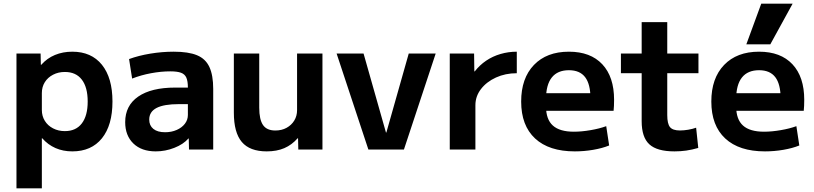

<svg xmlns="http://www.w3.org/2000/svg" viewBox="-20 -810 4410 1040"><path d="M371.7 -530Q474.9 -530 532.1 -459.2Q589.2 -388.3 589.2 -260Q589.2 -131.7 532.1 -60.8Q474.9 10 371.7 10Q321.9 10 280.6 -8Q239.4 -26.1 208.7 -61.1H206.7V210H69.2V-520H199.9L201.3 -458.9H203.3Q234.9 -494.6 277.7 -512.3Q320.5 -530 371.7 -530ZM331.3 -420.2Q295.9 -420.2 267.4 -405.3Q238.8 -390.5 222.8 -364.9Q206.7 -339.4 206.7 -305.7V-214.3Q206.7 -181.3 222.8 -155.4Q238.8 -129.5 267.4 -114.7Q295.9 -99.8 331.3 -99.8Q391.3 -99.8 423.1 -141.4Q455 -183.1 455 -260Q455 -337.3 423.2 -378.7Q391.3 -420.2 331.3 -420.2Z M823.6 10Q746.7 10 702.4 -32.8Q658.1 -75.7 658.1 -148.4Q658.1 -238.1 728.7 -286.9Q799.4 -335.6 929.1 -335.6H997.7Q997.7 -370.6 989.3 -389.6Q980.9 -408.5 960.3 -416Q939.7 -423.5 902.4 -423.5Q852.5 -423.5 798.1 -413.4Q743.7 -403.3 695.7 -384.4L679.1 -490.1Q730.8 -509 794.2 -519.5Q857.6 -530 920.9 -530Q1000.8 -530 1047.1 -510.8Q1093.5 -491.7 1114.2 -447.1Q1134.9 -402.5 1134.9 -328.4V0H1003.8L1002.4 -59.9H1000.7Q973.2 -28.3 924.2 -9.2Q875.3 10 823.6 10ZM874.2 -93.7Q908.9 -93.7 937 -106.1Q965.1 -118.4 981.4 -139.6Q997.7 -160.7 997.7 -187.4V-246H949.1Q868.3 -246 828.3 -225.4Q788.3 -204.7 788.3 -162.3Q788.3 -130.1 810.6 -111.9Q833 -93.7 874.2 -93.7Z M1424.8 10Q1333 10 1289.8 -41Q1246.7 -91.9 1246.7 -200V-520H1384.2V-226.8Q1384.2 -162.4 1404.7 -132.7Q1425.2 -103.1 1471.2 -103.1Q1505.9 -103.1 1532.4 -117.7Q1558.8 -132.2 1574 -157.1Q1589.1 -181.9 1589.1 -213.6V-520H1726.6V0H1595.8L1594.4 -61.1H1592.3Q1560.7 -25 1519.9 -7.5Q1479.1 10 1424.8 10Z M1975.4 0 1803.3 -520H1949.3L2070.7 -92H2072.7L2194 -520H2340L2167.9 0Z M2416.2 0V-520H2548L2549.3 -423.4H2551.7Q2578.1 -457.5 2613.5 -481.4Q2648.9 -505.3 2691.3 -517.6Q2733.7 -530 2779.3 -530V-413.4Q2717.4 -413.4 2666.3 -390.1Q2615.3 -366.7 2585.2 -327.5Q2555.1 -288.3 2555.1 -240V0Z M3093.7 10Q2953.7 10 2878.3 -60Q2803 -130 2803 -260Q2803 -386 2872 -458Q2941 -530 3061.7 -530Q3178.7 -530 3242.5 -461.8Q3306.3 -393.7 3306.3 -269.3Q3306.3 -254.7 3305.6 -236.7Q3305 -218.7 3303.6 -210H2879.6V-305H3197.4L3178.4 -276Q3178.4 -354.3 3149.5 -392Q3120.7 -429.7 3061.7 -429.7Q3000.3 -429.7 2969 -390.4Q2937.6 -351 2937.6 -273.3V-233.3Q2937.6 -163.3 2974.6 -130Q3011.6 -96.6 3088.3 -96.6Q3130.7 -96.6 3179 -105Q3227.3 -113.3 3263.7 -126.6L3279.6 -22Q3242.6 -7 3193.1 1.5Q3143.7 10 3093.7 10Z M3633.3 10Q3539 10 3497.4 -28.2Q3455.7 -66.3 3455.7 -153.3V-413.4H3343.3V-520H3455.7V-690H3594.3V-520H3763.3V-413.4H3594.3V-186.7Q3594.3 -139.6 3609.1 -121.5Q3624 -103.3 3663 -103.3Q3684 -103.3 3707.7 -107.3Q3731.3 -111.3 3750.7 -118.3L3762.3 -8.7Q3727.7 1.3 3696.7 5.7Q3665.7 10 3633.3 10Z M4123.7 10Q3983.7 10 3908.3 -60Q3833 -130 3833 -260Q3833 -386 3902 -458Q3971 -530 4091.7 -530Q4208.7 -530 4272.5 -461.8Q4336.3 -393.7 4336.3 -269.3Q4336.3 -254.7 4335.6 -236.7Q4335 -218.7 4333.6 -210H3909.6V-305H4227.4L4208.4 -276Q4208.4 -354.3 4179.5 -392Q4150.7 -429.7 4091.7 -429.7Q4030.3 -429.7 3999 -390.4Q3967.6 -351 3967.6 -273.3V-233.3Q3967.6 -163.3 4004.6 -130Q4041.6 -96.6 4118.3 -96.6Q4160.7 -96.6 4209 -105Q4257.3 -113.3 4293.7 -126.6L4309.6 -22Q4272.6 -7 4223.1 1.5Q4173.7 10 4123.7 10ZM4152.6 -570H4022.7L4103.4 -790H4273.3Z"/></svg>

Font: M PLUS 1 Thin
Style: Regular
Weight: 100
Designer: Coji Morishita
Foundry: UNDERFOREST DESIGN
Version: Version 1.001